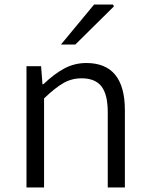

<svg xmlns="http://www.w3.org/2000/svg" viewBox="-20 -821 663 841"><path d="M96 -531H160L166 -452H170Q218 -498 262.5 -521.5Q307 -545 358 -545Q527 -545 527 -338V0H452V-329Q452 -407 424.5 -442.5Q397 -478 337 -478Q294 -478 257.5 -457Q221 -436 173 -390V0H96ZM392 -801H475L479 -793L310 -626H247Z"/></svg>

Font: Nebula Sans Book
Style: Regular
Weight: 400
Designer: Paul D. Hunt for Adobe (as Source Sans)
Foundry: Nebula Entertainment & Broadcasting LLC
Version: Version 1.010